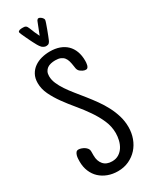

<svg xmlns="http://www.w3.org/2000/svg" viewBox="-235 -951 818 1028"><g transform="rotate(-30 174.0 -437.5)"><path d="M332.5 -154.3Q332.5 -118.2 320.8 -85.9Q309.1 -53.7 287.4 -29.5Q265.6 -5.4 234.9 9Q204.1 23.4 166.5 23.4Q133.3 23.4 105.2 12.9Q77.1 2.4 56.6 -16.6Q36.1 -35.6 24.7 -63Q13.2 -90.3 13.2 -124Q13.2 -130.9 13.7 -141.1Q14.2 -151.4 16.8 -160.9Q19.5 -170.4 24.7 -177Q29.8 -183.6 39.6 -183.6Q47.4 -183.6 56.9 -180.4Q66.4 -177.2 74.7 -171.9Q83 -166.5 88.6 -158.9Q94.2 -151.4 94.2 -142.6V-114.3Q94.2 -80.6 112.5 -59.3Q130.9 -38.1 165.5 -38.1Q189.9 -38.1 207.5 -49.3Q225.1 -60.5 236.1 -78.1Q247.1 -95.7 252.2 -117.4Q257.3 -139.2 257.3 -160.2Q257.3 -201.2 240.5 -239.7Q223.6 -278.3 198.2 -315.2Q172.9 -352.1 143.1 -387.7Q113.3 -423.3 87.9 -458.5Q62.5 -493.7 45.7 -528.8Q28.8 -564 28.8 -600.6Q28.8 -630.4 40.8 -652.1Q52.7 -673.8 72.5 -687.7Q92.3 -701.7 117.4 -708.3Q142.6 -714.8 169.4 -714.8Q202.1 -714.8 228 -705.6Q253.9 -696.3 272 -678.7Q290 -661.1 299.6 -635.5Q309.1 -609.9 309.1 -577.1Q309.1 -572.3 308.6 -564.9Q308.1 -557.6 306.2 -550.5Q304.2 -543.5 300.3 -538.3Q296.4 -533.2 289.6 -533.2Q279.8 -533.2 270 -538.1Q261.7 -542.5 256.6 -546.6Q251.5 -550.8 248.5 -555.9Q245.6 -561 244.1 -567.4Q242.7 -573.7 241.7 -583Q239.3 -600.6 235.4 -614.7Q231.4 -628.9 223.6 -638.7Q215.8 -648.4 203.1 -653.8Q190.4 -659.2 170.4 -659.2Q156.2 -659.2 143.3 -656.2Q130.4 -653.3 120.8 -646.5Q111.3 -639.6 105.7 -628.7Q100.1 -617.7 100.1 -601.6Q100.1 -579.1 110.1 -555.7Q120.1 -532.2 136.5 -507.8Q152.8 -483.4 173.6 -457.8Q194.3 -432.1 216.3 -404.8Q238.3 -377.4 259 -348.4Q279.8 -319.3 296.1 -288.1Q312.5 -256.8 322.5 -223.4Q332.5 -189.9 332.5 -154.3ZM78.6 -885.7Q78.6 -889.6 81.5 -892.1Q84.5 -894.5 88.9 -895.8Q93.3 -897 97.7 -897.2Q102.1 -897.5 105 -897.5Q109.4 -897.5 114.7 -897.2Q120.1 -897 124.5 -894.5Q130.4 -891.6 132.8 -886.2Q135.3 -880.9 138.2 -875Q144 -859.4 150.6 -844.2Q157.2 -829.1 164.6 -814.5Q171.4 -831.5 178.2 -848.9Q185.1 -866.2 191.9 -883.8Q193.4 -888.2 195.1 -891.4Q196.8 -894.5 200.7 -897.5Q201.7 -899.4 205.6 -899.4Q210 -899.4 214.8 -897Q219.7 -894.5 223.6 -890.9Q227.5 -887.2 230.2 -882.8Q232.9 -878.4 232.9 -874Q232.9 -870.1 228 -855.7Q223.1 -841.3 216.8 -824.2Q210.4 -807.1 204.3 -791.5Q198.2 -775.9 195.8 -770.5Q191.9 -760.3 185.8 -754.6Q179.7 -749 168.5 -749Q161.1 -749 154.8 -752.2Q148.4 -755.4 143.1 -759.8Q134.3 -769.5 127.9 -781Q121.6 -792.5 115.7 -803.7Q113.3 -808.1 107.4 -820.3Q101.6 -832.5 95 -846.2Q88.4 -859.9 83.5 -871.3Q78.6 -882.8 78.6 -885.7Z"/></g></svg>

Font: Just Another Hand
Style: Regular
Weight: 400
Designer: Astigmatic (AOETI)
Foundry: Astigmatic (AOETI)
Version: Version 1.000